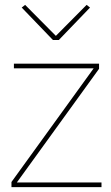

<svg xmlns="http://www.w3.org/2000/svg" viewBox="-20 -767 457 787"><path d="M221 -603 349 -736 335 -747 209 -620 83 -747 69 -736 197 -603ZM396 0V-19H49L386 -485V-506H37V-487H364L27 -21V0Z"/></svg>

Font: IBM Plex Thai Thin
Style: Regular
Weight: 100
Designer: Mike Abbink, Paul van der Laan, Pieter van Rosmalen, Ben Mitchell, Mark Frömberg
Foundry: Bold Monday
Version: Version 1.0